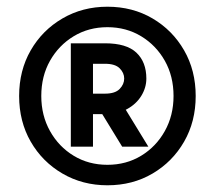

<svg xmlns="http://www.w3.org/2000/svg" viewBox="-20 -834 640 572"><path d="M300 -282Q226 -282 166 -317Q106 -352 71.5 -412Q37 -472 37 -548Q37 -624 71.5 -684Q106 -744 166 -779Q226 -814 300 -814Q375 -814 434.5 -779Q494 -744 528.5 -684Q563 -624 563 -548Q563 -472 528.5 -412Q494 -352 434.5 -317Q375 -282 300 -282ZM344 -397 262 -531H340L422 -397ZM300 -343Q356 -343 400.5 -370Q445 -397 471 -443.5Q497 -490 497 -548Q497 -607 471 -653Q445 -699 400.5 -726Q356 -753 300 -753Q244 -753 199.5 -726Q155 -699 129 -653Q103 -607 103 -548Q103 -490 129 -443.5Q155 -397 199.5 -370Q244 -343 300 -343ZM191 -397V-705H293Q357 -705 386.5 -677Q416 -649 416 -600Q416 -573 401 -548.5Q386 -524 358.5 -509Q331 -494 293 -494H221V-555H293Q323 -555 336.5 -569Q350 -583 350 -600Q350 -617 336.5 -630.5Q323 -644 293 -644H257V-397Z"/></svg>

Font: Victor Mono Light
Style: Regular
Weight: 300
Monospace: yes
Designer: Rune Bjørnerås
Version: Version 1.561;gftools[0.9.30]